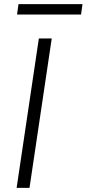

<svg xmlns="http://www.w3.org/2000/svg" viewBox="-20 -904 417 924"><path d="M60 0 167 -719H229L122 0ZM62 -834 69 -884H377L370 -834Z"/></svg>

Font: Nunitoga
Style: Light Italic
Weight: 300
Italic angle: -9°
Designer: Vernon Adams
Foundry: Vernon Adams
Version: Version 1.0